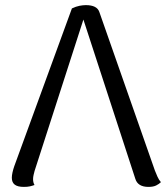

<svg xmlns="http://www.w3.org/2000/svg" viewBox="-20 -724 659 757"><path d="M73.9 12.9Q49.6 12.9 38.1 4Q26.6 -4.9 26.6 -23.1Q26.6 -32.2 29.3 -44.3Q32 -56.4 36.3 -68.8L263.5 -690.8Q279.7 -698.5 293.7 -701.2Q307.8 -703.8 318.3 -703.8Q362.2 -703.8 371.5 -677.2L590.6 -51.9Q595.1 -40.5 600.7 -27.7Q606.3 -14.9 614.5 -5.8Q607.2 1.5 595.7 7.2Q584.2 12.9 565.4 12.9Q523.2 12.9 513.5 -19.1L296 -686.2H321.5L116.3 -49.9Q114.4 -42.7 112.4 -34.2Q110.4 -25.6 110.4 -17.8Q110.4 -10.2 112 -4.4Q113.7 1.5 116.1 5.4Q107 8.7 97.5 10.8Q88.1 12.9 73.9 12.9Z"/></svg>

Font: Arima Thin
Style: Regular
Weight: 100
Designer: Joana Correia and Natanael Gama
Foundry: NDISCOVER
Version: Version 1.101;gftools[0.9.23]